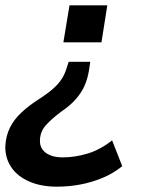

<svg xmlns="http://www.w3.org/2000/svg" viewBox="-50 -511 541 721"><path d="M164 190Q104 190 59.5 170.5Q15 151 -8 116.5Q-31 82 -30 38Q-28 -1 -12.5 -32Q3 -63 30.5 -88.5Q58 -114 92 -136Q128 -159 149 -177.5Q170 -196 182 -215Q194 -234 200 -255L208 -279H289L284 -246Q279 -215 267.5 -189Q256 -163 235 -139Q214 -115 179 -91Q144 -65 122.5 -41Q101 -17 100 15Q99 35 109 49.5Q119 64 138.5 72Q158 80 185 80Q232 80 279.5 65.5Q327 51 371 16L409 113Q376 140 335 157Q294 174 251 182Q208 190 164 190ZM188 -352 211 -491H353L331 -352Z"/></svg>

Font: Nunito Sans 11pt
Style: Bold Italic
Weight: 700
Italic angle: -9°
Version: Version 3.101;gftools[0.9.27]